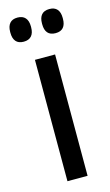

<svg xmlns="http://www.w3.org/2000/svg" viewBox="-107 -705 429 746"><g transform="rotate(-15 108.0 -332.0)"><path d="M67.8 0V-488.2H148.8V0ZM44.4 -567.5Q23.6 -567.5 13.3 -579.5Q2.9 -591.5 2.9 -614.2V-618Q2.9 -640.4 13.3 -652.4Q23.6 -664.5 44.4 -664.5Q65.1 -664.5 75.7 -652.4Q86.3 -640.4 86.3 -618V-614.2Q86.3 -591.5 75.7 -579.5Q65.1 -567.5 44.4 -567.5ZM172.7 -567.5Q151.5 -567.5 141.1 -579.5Q130.8 -591.5 130.8 -614.2V-618Q130.8 -640.4 141.1 -652.4Q151.5 -664.5 172.7 -664.5Q193.5 -664.5 203.9 -652.4Q214.2 -640.4 214.2 -618V-614.2Q214.2 -591.5 203.9 -579.5Q193.5 -567.5 172.7 -567.5Z"/></g></svg>

Font: Anek Latin Medium
Style: Regular
Weight: 500
Designer: Yesha Goshar
Foundry: Ek Type
Version: Version 1.003